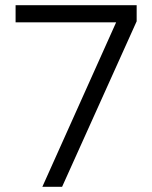

<svg xmlns="http://www.w3.org/2000/svg" viewBox="-20 -719 586 739"><path d="M427 -633H40V-699H506V-637L219 0H143Z"/></svg>

Font: Prompt Light
Style: Regular
Weight: 300
Designer: Katatrad Team
Foundry: CadsonDemak
Version: Version 1.001